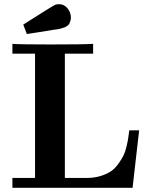

<svg xmlns="http://www.w3.org/2000/svg" viewBox="-20 -895 731 915"><path d="M39.1 0V-46.9H147V-639.2H39.1V-686Q77.1 -683.1 222.2 -683.1Q380.4 -683.1 423.8 -686V-639.2H289.1V-46.9H392.1Q429.2 -46.9 459.7 -56.4Q490.2 -65.9 509.5 -79.3Q528.8 -92.8 544.9 -115.5Q561 -138.2 569.1 -155Q577.1 -171.9 583.5 -199Q589.8 -226.1 591.3 -239Q592.8 -252 596.2 -273.9H643.1L611.8 0ZM90.8 -777.8Q232.9 -868.7 245.1 -873Q252 -875 262.2 -875Q286.1 -875 302 -855Q317.9 -835 317.9 -812Q317.9 -803.2 315.4 -795.2Q313 -787.1 310.1 -781.5Q307.1 -775.9 300 -771.5Q293 -767.1 289.1 -765.1Q285.2 -763.2 275.1 -760.5Q265.1 -757.8 261.5 -756.8Q257.8 -755.9 246.3 -754.4Q234.9 -752.9 233.9 -752.9Q149.9 -738.8 107.9 -732.9Z"/></svg>

Font: CMU Serif
Style: Bold
Weight: 700
Version: Version 0.7.0